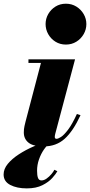

<svg xmlns="http://www.w3.org/2000/svg" viewBox="-98 -780 486 1036"><path d="M211.5 144Q204 158 184.5 180Q165 202 131 219.2Q97 236.5 46.5 236.5Q-7 236.5 -42.8 217.8Q-78.5 199 -78.5 161.5Q-78.5 131.5 -55.8 104Q-33 76.5 3.5 52.8Q40 29 81.8 10.8Q123.5 -7.5 161.5 -18.5L170 -6Q154.5 4.5 138.8 27.2Q123 50 112.5 79.8Q102 109.5 102 141Q102 166.5 107 180Q112 193.5 126 193.5Q139.5 193.5 153.5 183.5Q167.5 173.5 179 160Q190.5 146.5 195.5 136ZM148 -650Q148 -679 162.2 -704Q176.5 -729 201.2 -744.5Q226 -760 257.5 -760Q289 -760 314 -744.5Q339 -729 353.5 -704Q368 -679 368 -650Q368 -621 353.5 -595.8Q339 -570.5 314 -555Q289 -539.5 257.5 -539.5Q226 -539.5 201.2 -555Q176.5 -570.5 162.2 -595.8Q148 -621 148 -650ZM336.5 -158.5Q296.5 -72 250.8 -31Q205 10 138.5 10Q80.5 10 55.5 -10.5Q30.5 -31 30.5 -65Q30.5 -84 34 -99Q37.5 -114 39.5 -122.5L123 -440.5H55.5V-460H307L200.5 -59.5Q199.5 -55.5 198.5 -50.8Q197.5 -46 197.5 -41.5Q197.5 -31 207 -31Q215.5 -31 231.2 -41Q247 -51 269 -79.8Q291 -108.5 317 -165Z"/></svg>

Font: Bodoni* 11pt Fatface
Style: Italic
Weight: 900
Italic angle: -13°
Version: Version 2.3